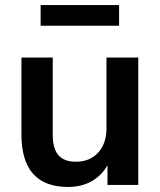

<svg xmlns="http://www.w3.org/2000/svg" viewBox="-20 -733 636 761"><path d="M528 -505V0H406V-78Q382 -36 342 -14Q302 8 250 8Q65 8 65 -200V-505H189V-199Q189 -144 211.5 -118Q234 -92 281 -92Q336 -92 369 -128Q402 -164 402 -224V-505ZM141 -631V-713H452V-631Z"/></svg>

Font: Muli-Bold
Style: Bold
Weight: 700
Version: Version 2.000